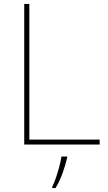

<svg xmlns="http://www.w3.org/2000/svg" viewBox="-20 -734 546 975"><path d="M103 0V-714H129V-25H486V0ZM321 67Q312 106 297.5 146Q283 186 262 221H245V215Q253 200 263 171.5Q273 143 281 112.5Q289 82 292 61H321Z"/></svg>

Font: Noto Sans Thin
Style: Regular
Weight: 100
Designer: Monotype Design Team
Foundry: Monotype Imaging Inc.
Version: Version 2.007